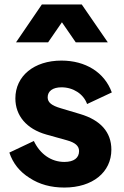

<svg xmlns="http://www.w3.org/2000/svg" viewBox="-20 -830 555 862"><path d="M196 -640 258 -730 320 -640H464L347 -810H168L52 -640ZM269 12C396 12 480 -57 480 -158C480 -237 431 -291 340 -318L253 -344C212 -356 194 -370 194 -393C194 -421 217 -438 256 -438C309 -438 355 -408 371 -363L482 -415C449 -506 363 -558 256 -558C133 -558 49 -489 49 -388C49 -311 99 -251 188 -226L281 -200C317 -190 335 -175 335 -152C335 -121 312 -103 269 -103C210 -103 160 -138 132 -197L22 -145C38 -97 68 -59 113 -31C157 -2 209 12 269 12Z"/></svg>

Font: Plus Jakarta Sans ExtraBold
Style: Regular
Weight: 800
Designer: Gumpita Rahayu
Foundry: Tokotype
Version: Version 2.071;gftools[0.9.30]